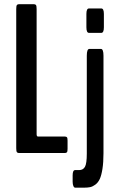

<svg xmlns="http://www.w3.org/2000/svg" viewBox="-20 -722 556 906"><path d="M335 163.6Q329.6 163.6 326.2 155.8Q322.8 147.9 322.8 135.3V105.5Q322.8 80.6 334.5 80.6H353.5Q372.1 80.6 380.9 65.2Q389.6 49.8 389.6 2.9V-459Q389.6 -491.2 401.9 -491.2H456.1Q468.3 -491.2 468.3 -459V1.5Q468.3 44.4 463.4 75.2Q458.5 106 450.7 122.8Q442.9 139.6 429.9 149.2Q417 158.7 405.3 161.1Q393.6 163.6 376 163.6ZM399.9 -566.9Q387.7 -566.9 387.7 -593.3V-656.2Q387.7 -682.1 399.9 -682.1H458Q470.2 -682.1 470.2 -656.2V-593.3Q470.2 -566.9 458 -566.9ZM68.8 0Q62.5 0 59.6 -4.2Q56.6 -8.3 56.6 -22.9V-679.2Q56.6 -693.8 59.6 -698Q62.5 -702.1 68.8 -702.1H140.6Q147 -702.1 149.9 -698Q152.8 -693.8 152.8 -679.2V-88.4Q152.8 -77.6 159.7 -77.6H286.6Q293 -77.6 295.9 -74.2Q298.8 -70.8 298.8 -58.6V-19.5Q298.8 -7.3 295.9 -3.7Q293 0 286.6 0Z"/></svg>

Font: BenchNine
Style: Bold
Weight: 700
Version: Version 1 ; ttfautohint (v0.92.18-e454-dirty) -l 8 -r 50 -G 